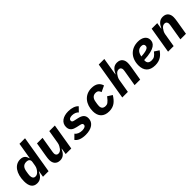

<svg xmlns="http://www.w3.org/2000/svg" viewBox="321 -2143 3559 3559"><g transform="rotate(-45 2100.5 -364.0)"><path d="M346.9 0H492.9L616.1 -740.1H470.2L416.9 -420.1H410.2C394.9 -487.9 355.8 -528.1 274.9 -528.1C132.1 -528.1 38 -393.1 38 -187.9C38 -67.1 79.9 12.1 188.9 12.1C277 12.1 323.2 -44 361.9 -122.9H366.8ZM186.1 -187.9C186.1 -204.9 187.9 -220.9 190 -233L199.9 -293C213.1 -371.1 250 -415.1 322.1 -415.1C384.9 -415.1 410.9 -383.9 402 -329.9L388.1 -247.2C381 -203.8 356.9 -169 340.9 -149.9C317.1 -120 290.1 -100.9 253.9 -100.9C203.8 -100.9 187.1 -138.8 186.1 -187.9Z M942.1 0H1088.1L1174 -516H1028.1L983.3 -247.2C976.2 -204.9 951 -166.9 936.1 -147C913 -116.8 889.2 -100.1 855.1 -100.1C810 -100.1 795.1 -133.9 795.1 -160.9C795.1 -186.1 799 -206 802.2 -224.1L851.2 -516H705.3L659.1 -241.1C651.3 -192.8 648.1 -165.8 648.1 -137.1C648.1 -57.2 688.2 12.1 789.1 12.1C871.1 12.1 918 -39.1 957 -122.9H962Z M1458.5 12.1C1612.2 12.1 1711.3 -56.1 1711.3 -170.1C1711.3 -253.9 1658.4 -290.1 1572.4 -308.9L1495.4 -326C1463.4 -333.1 1444.2 -340.9 1444.2 -369C1444.2 -405.9 1478.3 -425.1 1530.2 -425.1C1588.4 -425.1 1636.4 -402 1659.4 -372.9L1739.3 -454.9C1704.2 -500 1626.4 -528.1 1534.4 -528.1C1400.2 -528.1 1300.4 -465.9 1300.4 -350.1C1300.4 -258.9 1361.2 -225.9 1439.3 -209.2L1513.1 -192.8C1544.4 -186.1 1566.4 -176.1 1566.4 -148.1C1566.4 -111.2 1528.4 -90.9 1468.4 -90.9C1407.3 -90.9 1352.3 -111.9 1323.2 -153.1L1241.1 -72.1C1276.3 -18.1 1355.1 12.1 1458.5 12.1Z M2073.5 12.1C2197.4 12.1 2265.3 -47.9 2333.5 -155.9L2242.5 -214.8C2169.4 -119 2139.6 -105.1 2097.3 -105.1C2031.2 -105.1 2006.4 -141 2006.4 -193.9C2006.4 -209.9 2008.5 -229 2010.3 -241.1L2020.6 -301.1C2032.3 -372.9 2074.6 -410.9 2131.4 -410.9C2189.3 -410.9 2210.6 -383.9 2224.4 -340.9L2343.4 -397C2321.4 -475.1 2261.4 -528.1 2143.5 -528.1C1959.5 -528.1 1857.6 -382.1 1857.6 -206C1857.6 -67.8 1933.6 12.1 2073.5 12.1Z M2425.4 0H2571.7L2616.5 -269.2C2623.6 -311.1 2648.4 -349.1 2663.7 -369C2686.4 -399.1 2710.6 -415.8 2744.7 -415.8C2789.4 -415.8 2804.7 -382.1 2804.7 -355.1C2804.7 -329.9 2800.4 -311.1 2797.6 -293L2748.6 0H2894.5L2940.7 -274.9C2948.5 -323.2 2951.7 -350.1 2951.7 -378.9C2951.7 -459.2 2911.6 -528.1 2810.7 -528.1C2728.7 -528.1 2681.5 -476.9 2642.4 -393.1H2637.4L2694.6 -740.1H2548.7Z M3281.6 12.1C3413.7 12.1 3479.8 -51.8 3533.7 -128.9L3442.8 -187.9C3389.6 -120 3357.6 -100.1 3300.8 -100.1C3230.8 -100.1 3201.7 -131 3201.7 -186.1C3201.7 -191.1 3201.7 -195 3202.8 -203.1C3496.8 -214.1 3550.8 -302.9 3550.8 -386C3550.8 -480.8 3464.8 -528.1 3360.8 -528.1C3177.6 -528.1 3056.8 -399.9 3056.8 -208.1C3056.8 -71 3129.6 12.1 3281.6 12.1ZM3212.7 -286.9 3215.6 -301.1C3234.7 -389.9 3282.7 -425.1 3345.9 -425.1C3389.6 -425.1 3409.8 -405.9 3409.8 -372.9C3409.8 -339.8 3397.7 -296.9 3212.7 -286.9Z M3772 0 3816.8 -269.2C3823.9 -311.1 3848.7 -349.1 3864 -369C3886.7 -399.1 3910.9 -415.8 3945 -415.8C3989.7 -415.8 4005 -382.1 4005 -355.1C4005 -329.9 4000.7 -311.1 3997.9 -293L3948.9 0H4094.8L4141 -274.9C4148.8 -323.2 4152 -350.1 4152 -378.9C4152 -459.2 4111.9 -528.1 4011 -528.1C3929 -528.1 3881.7 -476.9 3842.7 -393.1H3837.7L3858 -516H3712L3625.7 0Z"/></g></svg>

Font: Margiela Mono Italic Bold It
Style: Regular
Weight: 700
Designer: Mike Abbink, Paul van der Laan, Pieter van Rosmalen
Foundry: Bold Monday
Version: Version 2.003 2021